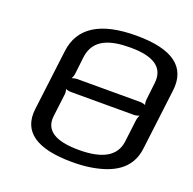

<svg xmlns="http://www.w3.org/2000/svg" viewBox="-120 -781 918 912"><g transform="rotate(20 339.5 -324.5)"><path d="M671 -474C686 -597 602 -659 419 -659C238 -659 139 -597 124 -473L86 -166C72 -49 156 10 337 10C370 10 401 8 431 3C529 -13 620 -54 633 -166L671 -474ZM540 -167C530 -92 466 -55 347 -55C226 -55 170 -92 180 -167L194 -281C195 -290 193 -307 188 -312L186 -310C190 -305 207 -301 216 -301H536C545 -301 562 -305 568 -310L566 -312C561 -307 555 -290 554 -281L540 -167ZM412 -596C532 -596 587 -556 577 -476L567 -389C566 -380 568 -363 572 -358L574 -360C570 -365 553 -369 544 -369H224C215 -369 198 -365 192 -360L194 -358C200 -363 206 -380 207 -389L217 -476C229 -574 314 -596 412 -596Z"/></g></svg>

Font: Gamestation Storm Oblique 
Style: Italic
Weight: 400
Designer: Jonas Hecksher
Foundry: Jonas Hecksher, Playtypeª, e-types AS
Version: Version 1.003